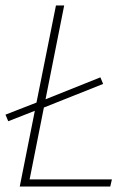

<svg xmlns="http://www.w3.org/2000/svg" viewBox="-22 -680 484 700"><path d="M8 -238 -2 -262 111 -306 182 -660H212L144 -318L344 -398L354 -374L138 -288L86 -26H386L380 0H50L105 -276Z"/></svg>

Font: Source Sans 3 ExtraLight ExtraLight
Style: Italic
Weight: 250
Italic angle: -11°
Version: Version 3.052;hotconv 1.1.0;makeotfexe 2.6.0